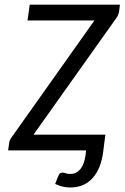

<svg xmlns="http://www.w3.org/2000/svg" viewBox="-20 -662 548 845"><path d="M507.8 -641.6 503.9 -609.9Q501.5 -595.2 491.2 -581.5L127.4 -69.3H443.8L439.5 -36.1L434.1 6.3Q429.7 41 418.7 69.6Q407.7 98.1 389.9 119.1Q372.1 140.1 346.9 151.6Q321.8 163.1 289.1 163.1Q254.4 163.1 222.7 147.5L236.3 112.8Q240.2 102.5 245.8 100.1Q251.5 97.7 255.9 97.7Q261.2 97.7 269 100.6Q276.9 103.5 289.1 103.5Q304.2 103.5 315.7 97.2Q327.1 90.8 335.7 79.6Q344.2 68.4 349.4 52.7Q354.5 37.1 356.9 18.1L358.9 0H15.6L20.5 -33.7Q21.5 -40.5 24.4 -46.6Q27.3 -52.7 31.7 -58.6L395.5 -571.8H101.1L110.8 -641.6Z"/></svg>

Font: Carlito
Style: Italic
Weight: 400
Italic angle: -7°
Designer: Lukasz Dziedzic
Foundry: tyPoland Lukasz Dziedzic
Version: Version 1.104